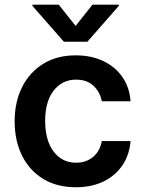

<svg xmlns="http://www.w3.org/2000/svg" viewBox="-20 -789 617 820"><path d="M304 10.7Q222.7 10.7 164.1 -25.2Q105.5 -61.1 74 -124.6Q42.6 -188.2 42.6 -270.6Q42.6 -354 74.6 -417.4Q106.5 -480.8 165 -516.7Q223.4 -552.6 303.3 -552.6Q370 -552.6 421.2 -528.2Q472.3 -503.9 502.8 -459.9Q533.4 -415.8 537.6 -356.5H414.8Q407.3 -396 379.4 -422.4Q351.6 -448.9 305 -448.9Q245.7 -448.9 209.3 -402.2Q172.9 -355.5 172.9 -272.7Q172.9 -189.3 209 -141.7Q245 -94.1 305 -94.1Q347.3 -94.1 377 -118.3Q406.6 -142.4 414.8 -186.4H537.6Q533 -128.6 503.6 -84.2Q474.1 -39.8 423.3 -14.6Q372.5 10.7 304 10.7ZM230.8 -769.2 302.9 -678.3 375 -769.2H487.6V-764.2L353.3 -610.8H252.8L118.3 -764.2V-769.2Z"/></svg>

Font: Inter Zeller Semi Bold
Style: Regular
Weight: 600
Designer: Rasmus Andersson; Joe Bland
Foundry: zeller
Version: Version 3.015;git-dec3a8cb1